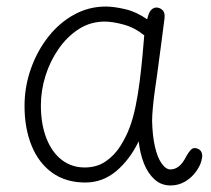

<svg xmlns="http://www.w3.org/2000/svg" viewBox="-20 -558 644 587"><path d="M55 -234Q55 -293 74.5 -348Q94 -403 128 -446Q162 -489 207 -513.5Q252 -538 303 -538Q328 -538 362.5 -530Q397 -522 430 -499Q435 -521 442.5 -528Q450 -535 458 -535Q468 -535 476.5 -527.5Q485 -520 483 -502Q479 -470 472.5 -421Q466 -372 460 -327Q458 -313 454 -285.5Q450 -258 447.5 -231Q445 -204 445 -189Q446 -144 453.5 -110.5Q461 -77 474 -58.5Q487 -40 501 -40Q515 -40 527 -49.5Q539 -59 550 -81Q556 -92 563 -99.5Q570 -107 579 -105Q588 -103 592.5 -98Q597 -93 598 -85.5Q599 -78 596 -67Q592 -51 579 -33Q566 -15 546 -3Q526 9 501 9Q473 9 452.5 -9.5Q432 -28 420 -58.5Q408 -89 404 -126Q377 -70 335.5 -35Q294 0 241 0Q181 0 139.5 -30Q98 -60 76.5 -113Q55 -166 55 -234ZM105 -236Q105 -178 122 -135Q139 -92 169 -69Q199 -46 239 -46Q276 -46 303 -64.5Q330 -83 348 -111.5Q366 -140 377 -170Q387 -197 394.5 -233Q402 -269 407 -309Q412 -349 415.5 -386Q419 -423 421 -450Q391 -474 357.5 -483Q324 -492 300 -492Q257 -492 221.5 -469.5Q186 -447 159.5 -409Q133 -371 119 -326Q105 -281 105 -236Z"/></svg>

Font: Playpen Sans ExtraLight
Style: Regular
Weight: 250
Designer: Laura Meseguer, Veronika Burian, José Scaglione
Foundry: TypeTogether
Version: Version 1.001